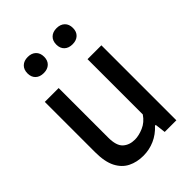

<svg xmlns="http://www.w3.org/2000/svg" viewBox="-225 -872 985 985"><g transform="rotate(-45 267.5 -380.0)"><path d="M222.5 9.5Q176 9.5 139.2 -8.8Q102.5 -27 81.2 -68.2Q60 -109.5 60 -179.5V-544H160.5V-185Q160.5 -125.5 185.5 -102.8Q210.5 -80 250.5 -80Q279 -80 313 -94.5Q347 -109 370 -143V-544H470.5V0H386L379 -58H373.5Q343 -24.5 304.2 -7.5Q265.5 9.5 222.5 9.5ZM370 -652Q342 -652 325.8 -667.5Q309.5 -683 309.5 -710Q309.5 -737.5 325.8 -753.2Q342 -769 370 -769Q398 -769 414.2 -753.2Q430.5 -737.5 430.5 -710Q430.5 -683 414.2 -667.5Q398 -652 370 -652ZM161 -652Q133 -652 116.8 -667.5Q100.5 -683 100.5 -710Q100.5 -737.5 116.8 -753.2Q133 -769 161 -769Q189 -769 205.2 -753.2Q221.5 -737.5 221.5 -710Q221.5 -683 205.2 -667.5Q189 -652 161 -652Z"/></g></svg>

Font: Encode Sans SmCnd Md
Style: Regular
Weight: 500
Width: 4
Designer: Multiple Designers
Foundry: Impallari Type
Version: Version 3.002; ttfautohint (v1.8.3) -l 8 -r 50 -G 200 -x 14 